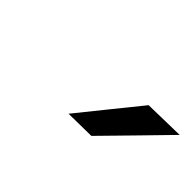

<svg xmlns="http://www.w3.org/2000/svg" viewBox="-14 -988 628 628"><g transform="rotate(45 300.0 -674.0)"><path d="M277.5 -569.5Q319 -621 360.5 -672.5Q401.5 -723 443 -774.5L583.5 -777.5Q531.5 -724 481 -672.5Q430.5 -621 381.5 -571Z"/></g></svg>

Font: Heraclito SemiBold
Style: Italic
Weight: 600
Italic angle: -12°
Designer: Kostas Bartsokas (font) & Cristiano Sobral (main changes)
Foundry: Kostas Bartsokas (font) & Cristiano Sobral (main changes)
Version: Version 1.00;July 8, 2020;FontCreator 13.0.0.2655 64-bit